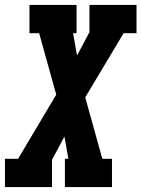

<svg xmlns="http://www.w3.org/2000/svg" viewBox="-31 -755 571 775"><path d="M-11 0V-114H42L196 -373L127 -621H88V-735H278V-621H264L280 -531L330 -625V-735H520V-621H468L313 -362L382 -114H421V0H231V-114H245L229 -204L179 -110V0Z"/></svg>

Font: Iosevka Slab Heavy
Style: Italic
Weight: 900
Italic angle: -9°
Monospace: yes
Designer: Belleve Invis
Foundry: Belleve Invis
Version: Version 11.1.0; ttfautohint (v1.8.3)